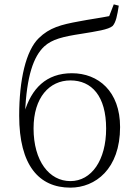

<svg xmlns="http://www.w3.org/2000/svg" viewBox="-20 -847 623 881"><path d="M303 14C417 14 531 -71 531 -264C531 -428 431 -511 310 -511C192 -511 124 -441 91 -329L95 -327C102 -499 134 -588 183 -634C219 -667 269 -679 354 -692C421 -703 478 -711 497 -728C512 -745 518 -776 525 -821L502 -827L481 -773C441 -765 389 -758 343 -749C260 -734 207 -720 158 -672C99 -615 68 -481 68 -316C68 -88 159 14 303 14ZM303 -16C206 -16 134 -108 134 -258C134 -400 207 -478 303 -478C401 -478 467 -406 467 -257C467 -112 400 -16 303 -16Z"/></svg>

Font: Source Han Serif TW VF
Style: Regular
Weight: 250
Designer: Ryoko NISHIZUKA 西塚涼子 (kana & ideographs); Frank Grießhammer (Latin, Greek & Cyrillic); Wenlong ZHANG 张文龙 (bopomofo); San
Foundry: Adobe
Version: Version 2.002;hotconv 1.1.0;makeotfexe 2.6.0